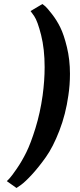

<svg xmlns="http://www.w3.org/2000/svg" viewBox="-20 -752 399 955"><path d="M14 149Q19 144 28.5 134Q38 124 63.5 87Q89 50 111 5.5Q133 -39 156.5 -115Q180 -191 192 -277Q202 -351 202 -418Q202 -508 184.5 -577.5Q167 -647 150 -672L132 -697L191 -732Q197 -728 206 -720Q215 -712 238.5 -682Q262 -652 280 -615.5Q298 -579 313 -517Q328 -455 328 -385Q328 -329 320 -277Q307 -184 275.5 -102.5Q244 -21 208.5 29Q173 79 139.5 115.5Q106 152 84 168L62 183Z"/></svg>

Font: Arsenal
Style: Bold Italic
Weight: 700
Italic angle: -9.10001°
Designer: Andrij Shevchenko
Foundry: Stairsfor
Version: Version 2.001;PS 002.001;hotconv 1.0.88;makeotf.lib2.5.64775